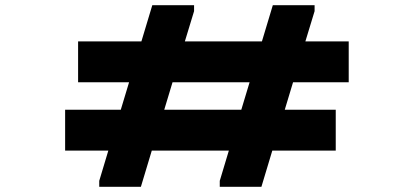

<svg xmlns="http://www.w3.org/2000/svg" viewBox="-20 -720 1582 740"><path d="M567 -700 525 -560.5H281V-403H477.5L445.5 -297H231V-139.5H397.5L362.5 -23V0H523L565 -139.5H862L827 -23V0H987.5L1029.5 -139.5H1274V-297H1077.5L1109.5 -403H1324V-560.5H1157L1192.5 -677V-700H1031.5L989.5 -560.5H692.5L728 -677V-700ZM613 -297 645 -403H942L910 -297Z"/></svg>

Font: Melete Bold
Style: Regular
Weight: 700
Width: 6
Designer: Sora Sagano
Foundry: DOT COLON
Version: Version 0.200;FEAKit 1.0